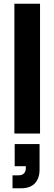

<svg xmlns="http://www.w3.org/2000/svg" viewBox="-20 -720 293 1035"><path d="M57.5 0V-700H195.8V0ZM47.5 295V225H80.8Q100 225 109.6 214.2Q119.2 203.3 119.2 186.7V175.8H59.2V56.7H193.3V194.2Q193.3 240.8 168.3 267.9Q143.3 295 92.5 295Z"/></svg>

Font: Funnel Display
Style: Bold
Weight: 700
Designer: NORD ID, Kristian Moeller
Foundry: Dicotype
Version: Version 1.000